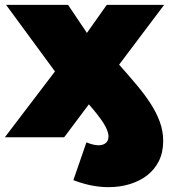

<svg xmlns="http://www.w3.org/2000/svg" viewBox="-22 -567 702 793"><path d="M426 206Q356 206 281 177L335 21Q364 33 385 33Q404 33 415 23.5Q426 14 426 -3Q426 -27 404.5 -60Q383 -93 345 -136L243 0H-2L205 -272L3 -547H259L337 -431L419 -547H656L470 -300Q510 -255 543.5 -215Q577 -175 601 -137.5Q625 -100 638.5 -62.5Q652 -25 652 15Q652 62 634.5 97.5Q617 133 586 157Q555 181 514 193.5Q473 206 426 206Z"/></svg>

Font: Montserrat-Alt1 Black
Style: Regular
Weight: 900
Designer: Differentunic
Foundry: Differentunic
Version: Version 7.222